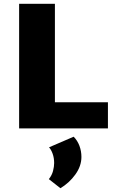

<svg xmlns="http://www.w3.org/2000/svg" viewBox="-20 -678 612 1014"><path d="M81 0V-658H270V0ZM141 0V-138H550V0ZM299 316 238 268Q254 248 260 225Q266 202 266 183Q266 156 258 134Q250 112 239 100L369 44Q389 64 399.5 92Q410 120 410 151Q410 199 378 243.5Q346 288 299 316Z"/></svg>

Font: Ysabeau SC Black
Style: Regular
Weight: 900
Designer: Christian Thalmann (Catharsis Fonts)
Version: Version 2.001;gftools[0.9.30]; featfreeze: smcp